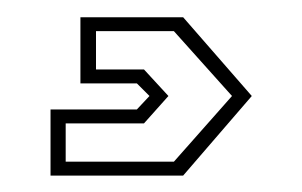

<svg xmlns="http://www.w3.org/2000/svg" viewBox="-20 -34 359 228"><path d="M40 174.5V96H142.5L157.5 80L142.5 65H75.5V-13.5H197.5L279 80L197.5 174.5ZM58 158H186.5L255.5 80L186.5 3H94V48.5H151L180 80L151 112.5H58Z"/></svg>

Font: Tourney ExtraLight
Style: Regular
Weight: 250
Designer: Tyler Finck
Foundry: Etcetera Type Co
Version: Version 1.015